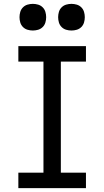

<svg xmlns="http://www.w3.org/2000/svg" viewBox="-20 -974 540 994"><path d="M75 0V-80H205V-655H75V-735H425V-655H295V-80H425V0ZM350 -816Q336 -816 322.5 -820Q309 -824 299 -834Q289 -844 285 -857.5Q281 -871 281 -885Q281 -899 285 -912.5Q289 -926 299 -936Q309 -946 322.5 -950Q336 -954 350 -954Q364 -954 377.5 -950Q391 -946 401 -936Q411 -926 415 -912.5Q419 -899 419 -885Q419 -871 415 -857.5Q411 -844 401 -834Q391 -824 377.5 -820Q364 -816 350 -816ZM150 -816Q136 -816 122.5 -820Q109 -824 99 -834Q89 -844 85 -857.5Q81 -871 81 -885Q81 -899 85 -912.5Q89 -926 99 -936Q109 -946 122.5 -950Q136 -954 150 -954Q164 -954 177.5 -950Q191 -946 201 -936Q211 -926 215 -912.5Q219 -899 219 -885Q219 -871 215 -857.5Q211 -844 201 -834Q191 -824 177.5 -820Q164 -816 150 -816Z"/></svg>

Font: Iosevka Slab Medium
Style: Regular
Weight: 500
Monospace: yes
Designer: Belleve Invis
Foundry: Belleve Invis
Version: Version 11.1.1; ttfautohint (v1.8.3)